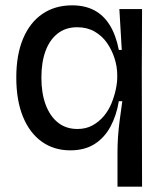

<svg xmlns="http://www.w3.org/2000/svg" viewBox="-20 -550 612 719"><path d="M420 149V18Q420 -9 422 -38.5Q424 -68 428.5 -101.5Q433 -135 438 -171H425Q416 -117 393.5 -75.5Q371 -34 334 -10.5Q297 13 243 13Q182 13 136.5 -19.5Q91 -52 66 -113Q41 -174 41 -260Q41 -345 66.5 -405.5Q92 -466 139 -498Q186 -530 250 -530Q298 -530 333 -511.5Q368 -493 391 -456Q414 -419 425 -363H436L427 -516H512L511 -282L512 149ZM270 -67Q302 -67 326.5 -80.5Q351 -94 369 -115.5Q387 -137 397.5 -163Q408 -189 413.5 -214.5Q419 -240 419 -260V-269Q419 -300 409 -331.5Q399 -363 380.5 -389.5Q362 -416 334 -432Q306 -448 269 -448Q226 -448 196 -424.5Q166 -401 150.5 -359Q135 -317 135 -259Q135 -201 151 -158Q167 -115 197 -91Q227 -67 270 -67Z"/></svg>

Font: Bricolage Grotesque 60pt
Style: Regular
Weight: 400
Version: Version 1.001;gftools[0.9.33.dev8+g029e19f]